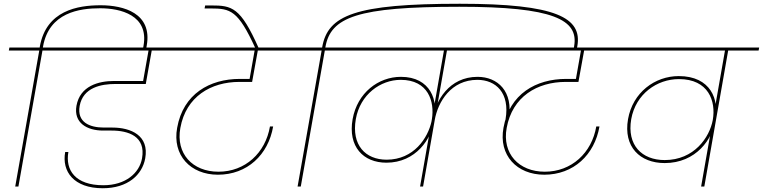

<svg xmlns="http://www.w3.org/2000/svg" viewBox="-20 -993 4061 1022"><path d="M78 0 206 -724H368L371 -740H30L27 -724H189L61 0ZM207 -732 209 -745C241 -927 404 -949 513 -949C620 -949 773 -913 744 -750L741 -733H758L761 -750C792 -923 638 -965 516 -965C393 -965 226 -937 192 -745L190 -732Z M527 9C660 9 737 -62 753 -150C775 -272 677 -314 578 -314C563 -314 547 -314 533 -314C456 -314 389 -343 404 -429C422 -528 519 -546 595 -546H756L757 -562H588C505 -562 406 -536 387 -430C371 -339 443 -298 529 -298C541 -298 558 -298 574 -298C663 -298 757 -268 736 -150C722 -72 649 -7 530 -7C380 -7 327 -88 344 -184H327C308 -80 373 9 527 9ZM951 -724 954 -740H302L299 -724ZM756 -546 789 -732H772L739 -546Z M1140 -63C1296 -63 1408 -169 1434 -320H1417C1393 -179 1285 -79 1143 -79C1004 -79 915 -176 940 -312C970 -479 1103 -557 1254 -557H1322L1353 -728H1336L1307 -564L1317 -573H1257C1096 -573 955 -493 923 -313C896 -167 994 -63 1140 -63ZM1600 -724 1603 -740H879L876 -724Z M1357 -737C1260 -955 1215 -964 1104 -964H1072L1069 -948H1101C1207 -948 1247 -938 1339 -737Z M1581 0 1709 -724H1871L1874 -740H1533L1530 -724H1692L1564 0ZM1710 -732 1712 -742C1740 -902 1882 -957 2425 -957C2926 -957 3061 -888 3036 -747L3034 -734L3050 -733L3053 -747C3080 -898 2943 -973 2428 -973C1869 -973 1725 -912 1695 -742L1693 -732Z M2232 0 2359 -724H2772L2775 -740H1804L1801 -724H2343L2216 0ZM2037 -127C2193 -127 2280 -255 2290 -356L2277 -347C2258 -259 2183 -143 2038 -143C1925 -143 1850 -221 1874 -359C1897 -490 2005 -568 2113 -568C2260 -568 2294 -452 2279 -359L2289 -353C2315 -455 2273 -584 2114 -584C1994 -584 1882 -499 1857 -359C1831 -212 1914 -127 2037 -127ZM2688 -358C2714 -508 2628 -584 2522 -584C2371 -584 2297 -457 2282 -354H2294C2311 -451 2381 -568 2521 -568C2619 -568 2695 -499 2671 -358ZM2877 -63C3033 -63 3145 -169 3171 -320H3154C3130 -179 3022 -79 2880 -79C2741 -79 2652 -176 2677 -312C2707 -479 2840 -557 2991 -557H3059L3090 -728H3073L3044 -564L3054 -573H2994C2833 -573 2692 -493 2660 -313C2633 -167 2731 -63 2877 -63ZM3337 -724 3340 -740H2616L2613 -724Z M3323 -359C3297 -211 3387 -125 3518 -125C3685 -125 3776 -254 3786 -356L3780 -355L3774 -354C3757 -262 3675 -141 3518 -141C3397 -141 3316 -220 3340 -359C3364 -493 3477 -572 3594 -572C3751 -572 3792 -455 3774 -354L3784 -353H3785C3811 -462 3763 -588 3593 -588C3466 -588 3348 -501 3323 -359ZM4021 -740H3270L3267 -724H3839L3712 0H3729L3856 -724H4018Z"/></svg>

Font: Poppins Devanagari Thin
Style: Italic
Weight: 100
Italic angle: -10°
Designer: Ninad Kale (Devanagari), Jonny Pinhorn (Latin)
Foundry: Indian Type Foundry
Version: 4.005